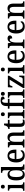

<svg xmlns="http://www.w3.org/2000/svg" viewBox="2673 -3483 820 6206"><g transform="rotate(-90 3083.0 -380.0)"><path d="M152 -635C186 -635 214 -653 214 -698C214 -744 186 -761 152 -761C117 -761 91 -744 91 -698C91 -653 117 -635 152 -635ZM19 0H293V-44H282C242 -44 209 -54 209 -116V-536H25V-492H33C71 -492 104 -482 104 -424V-112C104 -54 70 -44 31 -44H19Z M543 10C616 10 658 -28 686 -88H690L705 0H871V-44H864C822 -44 789 -55 789 -114V-760H600V-716H608C648 -716 683 -707 683 -649V-571C683 -537 685 -494 688 -461H683C656 -511 614 -546 543 -546C422 -546 355 -460 355 -267C355 -75 422 10 543 10ZM568 -54C493 -54 463 -124 463 -266C463 -406 493 -483 567 -483C656 -483 683 -406 683 -267C683 -128 655 -54 568 -54Z M1159 10C1276 10 1330 -48 1330 -92C1330 -111 1320 -124 1308 -129C1286 -88 1242 -53 1178 -53C1092 -53 1046 -117 1043 -261H1350V-306C1350 -464 1274 -547 1149 -547C1013 -547 935 -452 935 -264C935 -91 1016 10 1159 10ZM1241 -316H1045C1050 -429 1085 -491 1150 -491C1216 -491 1241 -422 1241 -316Z M1417 0H1679V-44H1674C1633 -44 1603 -52 1603 -111V-318C1603 -402 1628 -479 1706 -479C1773 -479 1796 -428 1796 -342V0H1973V-44H1969C1927 -44 1902 -53 1902 -116V-351C1902 -488 1845 -547 1748 -547C1685 -547 1640 -528 1604 -457H1599L1588 -536H1422V-492H1426C1467 -492 1498 -483 1498 -424V-116C1498 -53 1465 -44 1424 -44H1417Z M2221 10C2264 10 2303 0 2321 -8V-58C2301 -53 2282 -50 2258 -50C2215 -50 2192 -79 2192 -147V-480H2312V-536H2192V-659H2137C2128 -608 2115 -578 2095 -556C2076 -534 2047 -522 2016 -520V-480H2086V-146C2086 -30 2131 10 2221 10Z M2493 -635C2527 -635 2555 -653 2555 -698C2555 -744 2527 -761 2493 -761C2458 -761 2432 -744 2432 -698C2432 -653 2458 -635 2493 -635ZM2360 0H2634V-44H2623C2583 -44 2550 -54 2550 -116V-536H2366V-492H2374C2412 -492 2445 -482 2445 -424V-112C2445 -54 2411 -44 2372 -44H2360Z M2671 0H2974V-44H2936C2898 -44 2863 -53 2863 -115V-483H2993V-536H2863V-594C2863 -679 2880 -722 2926 -722C2969 -722 2981 -679 2981 -641C3037 -641 3067 -663 3067 -699C3067 -739 3034 -770 2932 -770C2819 -770 2758 -703 2758 -583V-536H2674V-483H2758V-115C2758 -53 2722 -44 2685 -44H2671Z M3154 -635C3188 -635 3216 -653 3216 -698C3216 -744 3188 -761 3154 -761C3119 -761 3093 -744 3093 -698C3093 -653 3119 -635 3154 -635ZM3021 0H3295V-44H3284C3244 -44 3211 -54 3211 -116V-536H3027V-492H3035C3073 -492 3106 -482 3106 -424V-112C3106 -54 3072 -44 3033 -44H3021Z M3340 0H3740L3744 -166H3700L3695 -139C3686 -88 3671 -56 3628 -56H3464L3737 -495V-536H3367L3357 -390H3402L3405 -402C3418 -455 3429 -480 3475 -480H3612L3340 -40Z M3940 -635C3974 -635 4002 -653 4002 -698C4002 -744 3974 -761 3940 -761C3905 -761 3879 -744 3879 -698C3879 -653 3905 -635 3940 -635ZM3807 0H4081V-44H4070C4030 -44 3997 -54 3997 -116V-536H3813V-492H3821C3859 -492 3892 -482 3892 -424V-112C3892 -54 3858 -44 3819 -44H3807Z M4367 10C4484 10 4538 -48 4538 -92C4538 -111 4528 -124 4516 -129C4494 -88 4450 -53 4386 -53C4300 -53 4254 -117 4251 -261H4558V-306C4558 -464 4482 -547 4357 -547C4221 -547 4143 -452 4143 -264C4143 -91 4224 10 4367 10ZM4449 -316H4253C4258 -429 4293 -491 4358 -491C4424 -491 4449 -422 4449 -316Z M4628 0H4909V-44H4883C4844 -44 4811 -52 4811 -111V-274C4811 -352 4833 -474 4897 -474C4933 -474 4944 -450 4944 -395C5010 -395 5041 -424 5041 -470C5041 -517 5009 -546 4941 -546C4863 -546 4835 -500 4810 -438H4806L4788 -536H4630V-492H4633C4674 -492 4705 -483 4705 -424V-116C4705 -53 4673 -44 4631 -44H4628Z M5327 10C5444 10 5498 -48 5498 -92C5498 -111 5488 -124 5476 -129C5454 -88 5410 -53 5346 -53C5260 -53 5214 -117 5211 -261H5518V-306C5518 -464 5442 -547 5317 -547C5181 -547 5103 -452 5103 -264C5103 -91 5184 10 5327 10ZM5409 -316H5213C5218 -429 5253 -491 5318 -491C5384 -491 5409 -422 5409 -316Z M5585 0H5847V-44H5842C5801 -44 5771 -52 5771 -111V-318C5771 -402 5796 -479 5874 -479C5941 -479 5964 -428 5964 -342V0H6141V-44H6137C6095 -44 6070 -53 6070 -116V-351C6070 -488 6013 -547 5916 -547C5853 -547 5808 -528 5772 -457H5767L5756 -536H5590V-492H5594C5635 -492 5666 -483 5666 -424V-116C5666 -53 5633 -44 5592 -44H5585Z"/></g></svg>

Font: Noto Serif Armenian SemiCondensed Medium
Style: Regular
Weight: 500
Width: 4
Designer: Monotype Design Team
Foundry: Monotype Imaging Inc.
Version: Version 2.008